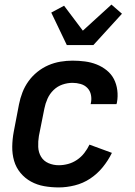

<svg xmlns="http://www.w3.org/2000/svg" viewBox="-20 -807 590 839"><path d="M237 12Q204 12 173 6.5Q142 1 115.5 -13.5Q89 -28 69.5 -51.5Q50 -75 41.5 -104.5Q33 -134 33.5 -166.5Q34 -199 40 -231L63 -351Q68 -377 78 -403Q88 -429 104.5 -452Q121 -475 143.5 -493Q166 -511 191.5 -522Q217 -533 244 -537.5Q271 -542 297 -542Q324 -542 351 -538.5Q378 -535 402 -525.5Q426 -516 446 -500Q466 -484 477.5 -462Q489 -440 492.5 -413Q496 -386 491 -359L489 -352H376L377 -356Q381 -374 377.5 -392Q374 -410 362 -422.5Q350 -435 332.5 -440Q315 -445 297 -445Q275 -445 253 -437.5Q231 -430 214 -413.5Q197 -397 187.5 -375.5Q178 -354 174 -333L150 -213Q146 -189 147 -165Q148 -141 159.5 -122Q171 -103 192 -94Q213 -85 237 -85Q257 -85 277.5 -90.5Q298 -96 316.5 -108.5Q335 -121 348.5 -138.5Q362 -156 371 -175L469 -139Q453 -106 429 -76.5Q405 -47 374 -26.5Q343 -6 307 3Q271 12 237 12ZM272 -610 204 -752 260 -782 342 -673 467 -787 513 -747 388 -610Z"/></svg>

Font: Lode
Style: Bold Italic
Weight: 700
Italic angle: -11°
Monospace: yes
Designer: Belleve Invis
Foundry: Belleve Invis
Version: Version 29.2.0; ttfautohint (v1.8.3)